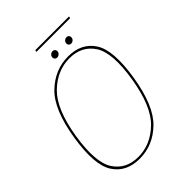

<svg xmlns="http://www.w3.org/2000/svg" viewBox="-214 -834 939 939"><g transform="rotate(-45 255.5 -364.5)"><path d="M190 4Q282 4 352 -63.5Q422 -131 449 -297Q475.5 -462 431.8 -530Q388 -598 296 -598Q203.5 -598 133.2 -530.2Q63 -462.5 36.5 -297Q10 -131.5 53.8 -63.8Q97.5 4 190 4ZM191.5 -7Q107 -7 64.8 -71.5Q22.5 -136 48 -297Q74 -456.5 141.8 -521.8Q209.5 -587 294 -587Q378.5 -587 421 -522.2Q463.5 -457.5 437.5 -297Q411.5 -137 343.8 -72Q276 -7 191.5 -7ZM254.5 -631.5Q263 -631.5 270 -637.8Q277 -644 277 -653.5Q277 -661 272.2 -665.5Q267.5 -670 260.5 -670Q252 -670 245 -663.8Q238 -657.5 238 -648Q238 -640.5 242.5 -636Q247 -631.5 254.5 -631.5ZM351.5 -631.5Q360 -631.5 366.8 -637.8Q373.5 -644 373.5 -653.5Q373.5 -661 369 -665.5Q364.5 -670 357 -670Q348.5 -670 341.5 -663.8Q334.5 -657.5 334.5 -648Q334.5 -640.5 339 -636Q343.5 -631.5 351.5 -631.5ZM202 -723H435.5L437 -733H204Z"/></g></svg>

Font: Anybody UltraCondensed Thin Thin
Style: Italic
Weight: 250
Italic angle: -10°
Version: Version 1.111